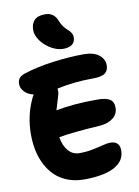

<svg xmlns="http://www.w3.org/2000/svg" viewBox="-114 -1128 913 1259"><g transform="rotate(-10 342.0 -498.5)"><path d="M355 -810.1Q316.9 -810.1 276.1 -833.5Q235.4 -856.9 208.7 -893.6Q182.1 -930.2 182.1 -964.8Q182.1 -1007.3 205.1 -1030.8Q228 -1054.2 275.9 -1054.2Q336.9 -1054.2 358.9 -994.1Q367.2 -971.7 381.3 -953.6Q395.5 -935.5 407 -926.5Q418.5 -917.5 427.2 -903.6Q436 -889.6 436 -872.1Q436 -842.8 415.5 -826.4Q395 -810.1 355 -810.1ZM341.8 57.1Q283.7 57.1 235.1 38.8Q186.5 20.5 152.3 -11.5Q118.2 -43.5 94.7 -87.6Q71.3 -131.8 60.1 -183.6Q48.8 -235.4 48.8 -293Q48.8 -416.5 98.1 -522.9Q103.5 -536.6 112.8 -548.8Q73.2 -558.1 51.5 -581.5Q29.8 -605 29.8 -631.8Q29.8 -656.2 40.8 -670.7Q51.8 -685.1 79.1 -694.8Q168 -723.6 278.8 -737.8Q389.6 -752 481 -752Q546.4 -752 581.8 -724.1Q617.2 -696.3 617.2 -654.8Q617.2 -620.1 593.8 -602.5Q570.3 -585 509.8 -585Q385.7 -585 272.9 -560.1Q273.9 -555.2 273.9 -542Q273.9 -530.8 269.3 -514.2Q264.6 -497.6 255.9 -470Q247.1 -442.4 241.2 -420.9Q356 -443.8 515.1 -443.8Q574.7 -443.8 600.3 -427.2Q626 -410.6 626 -372.1Q626 -328.6 592 -302.2Q558.1 -275.9 503.9 -272Q320.3 -260.7 229 -244.1Q237.8 -187.5 267.3 -152.8Q296.9 -118.2 341.8 -118.2Q387.7 -118.2 429.2 -126.5Q470.7 -134.8 501 -142.8Q531.2 -150.9 550.8 -150.9Q613.8 -150.9 613.8 -88.9Q613.8 -18.1 543.9 19.5Q474.1 57.1 341.8 57.1Z"/></g></svg>

Font: Shantell Sans Irregular
Style: Regular
Weight: 800
Designer: Stephen Nixon, Anya Danilova, Shantell Martin
Foundry: Arrow Type
Version: Version 1.006;[9816181b4]